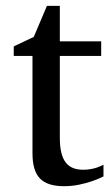

<svg xmlns="http://www.w3.org/2000/svg" viewBox="-20 -623 380 655"><path d="M333 -21Q314.5 -11.7 292.5 -4.4Q273.9 2 249.5 7.1Q225.1 12.2 198.2 12.2Q141.6 12.2 116.2 -14.2Q90.8 -40.5 90.8 -100.1V-432.1H26.9V-464.8L95.2 -497.1L140.1 -603H184.1V-481.9H325.2V-432.1H184.1V-152.8Q184.1 -123 189.2 -102.3Q194.3 -81.5 204.3 -68.6Q214.4 -55.7 229.2 -49.8Q244.1 -43.9 264.2 -43.9Q278.8 -43.9 291.3 -46.4Q303.7 -48.8 313 -52.2Q323.7 -56.2 333 -61Z"/></svg>

Font: Charis SIL APac
Style: Regular
Weight: 400
Foundry: SIL International
Version: Version 5.000